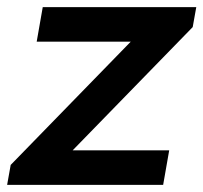

<svg xmlns="http://www.w3.org/2000/svg" viewBox="-40 -519 571 539"><path d="M-10 -56 327 -402H63L80 -499H511L501 -443L164 -97H435L418 0H-20Z"/></svg>

Font: Bai Jamjuree SemiBold
Style: Italic
Weight: 600
Italic angle: -10°
Version: Version 1.000; ttfautohint (v1.6)